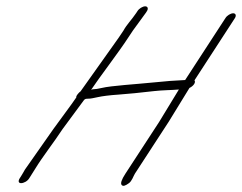

<svg xmlns="http://www.w3.org/2000/svg" viewBox="-20 -550 765 607"><path d="M414.6 -515 410.7 -509C395.9 -487 381 -473 370.1 -453L355.3 -431L234.5 -261C230.1 -258 227.1 -254 224.6 -251C222.1 -248 220.7 -245 221.2 -242C208.8 -223 162.8 -162 149.4 -143L58.9 -14C53.5 -5 50 2 46.6 7L42.1 14C36.7 23 38.7 29 46.7 29C54.7 29 66.7 23 72.1 14L76.6 7C80 2 85 -6 90.4 -15C116.1 -57 149.8 -99 177.9 -142L244.3 -232C248.2 -238 252.2 -238 260.2 -238C266.2 -238 276.2 -240 289.7 -243C303.2 -246 325.6 -249 355.6 -251C385.6 -253 422.6 -257 467 -262C492.5 -265 522.5 -265 545.5 -267L482.8 -164L376.5 -1C364.1 18 360.2 30 364.8 35C369.3 40 376.8 37 387.7 29C397.2 22 401.1 8 406.5 -1L513.3 -165L579 -272C591.9 -278 599.8 -290 594.8 -296L722.8 -493C727.7 -501 725.2 -508 717.2 -508C709.2 -508 697.7 -501 692.8 -493L565.3 -297C527.3 -295 509.8 -294 461.3 -289C412.9 -284 330.4 -279 302 -272C289.5 -269 281 -268 277 -268C273 -268 269.5 -267 268 -266C291.7 -302 359.1 -390 385.3 -431L400.6 -454L440.7 -509L444.6 -515C449.6 -523 447 -530 439 -530C431 -530 419.6 -523 414.6 -515Z"/></svg>

Font: MewTooHand
Style: UltimateIta
Weight: 400
Designer: Mew Too, Robert Jablonski
Version: Version 0.77